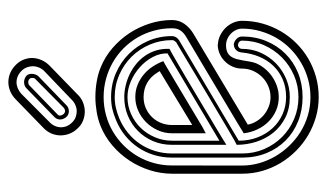

<svg xmlns="http://www.w3.org/2000/svg" viewBox="-184 -610 793 466"><g transform="rotate(-90 213.0 -376.5)"><path d="M396 -185.8Q396 -160.4 389.4 -136.7Q382.8 -113 370.8 -92.4Q358.9 -71.8 342 -54.7Q325.2 -37.6 304.6 -25.5Q283.9 -13.4 260.3 -6.7Q236.6 0 210.9 0Q186 0 162.6 -6.7Q139.2 -13.4 118.4 -25.6Q97.7 -37.8 80.6 -54.8Q63.5 -71.8 51 -92.4Q38.6 -113 31.7 -136.7Q24.9 -160.4 24.9 -185.8V-356Q24.9 -383.1 33.3 -409.7Q41.7 -436.3 56.9 -459.4Q72 -482.4 93.3 -500.6Q114.5 -518.8 139.9 -529.1Q156.7 -535.9 175.2 -538.9Q193.6 -542 210.9 -542Q229.2 -542 247.8 -538.9Q266.4 -535.9 283 -529.1Q308.6 -518.8 329.7 -500.6Q350.8 -482.4 366 -459.4Q381.1 -436.3 389.5 -409.7Q397.9 -383.1 397.9 -356Q397.9 -339.4 388.8 -326.3Q379.6 -313.2 366 -304.9L144 -172.1Q146.2 -160.4 152.5 -150.4Q158.7 -140.4 167.7 -132.9Q176.8 -125.5 187.9 -121.2Q199 -116.9 210.9 -116.9Q224.4 -116.9 236.9 -122.2Q249.5 -127.4 259 -136.8Q268.6 -146.2 274.3 -158.8Q280 -171.4 280 -186Q280 -198 284.7 -208.7Q289.3 -219.5 297.4 -227.5Q305.4 -235.6 316.2 -240.4Q326.9 -245.1 339.1 -245.1V-244.6Q350.3 -244.1 360.6 -239.1Q370.8 -234.1 378.8 -226.1Q386.7 -218 391.4 -207.5Q396 -197 396 -185.8ZM210.9 -20Q233.4 -20 254.4 -25.9Q275.4 -31.7 293.8 -42.5Q312.3 -53.2 327.6 -68.2Q343 -83.3 353.9 -101.7Q364.7 -120.1 370.8 -141.4Q377 -162.6 377 -185.8Q377 -193.6 373.7 -200.7Q370.4 -207.8 364.9 -213.1Q359.4 -218.5 352.1 -221.7Q344.7 -224.9 336.9 -224.9Q326.2 -224.9 319.6 -221.6Q313 -218.3 309.1 -212.6Q305.2 -207 303.2 -199.7Q301.3 -192.4 299.9 -184.2Q298.6 -176 297.1 -167.7Q295.7 -159.4 293 -152.1Q287.8 -140.1 279.3 -130Q270.8 -119.9 259.9 -112.5Q249 -105.2 236.6 -101.1Q224.1 -96.9 210.9 -96.9Q193.4 -96.9 178.2 -103.5Q163.1 -110.1 151.6 -121.5Q140.1 -132.8 132.7 -148.3Q125.2 -163.8 123 -181.9Q123.3 -182.1 124.1 -182.6Q125 -183.1 128.1 -184.9Q131.1 -186.8 137.2 -190.6Q143.3 -194.3 154.3 -200.9Q165.3 -207.5 182.1 -217.5Q199 -227.5 223.3 -242.1Q247.6 -256.6 280.3 -276.1Q313 -295.7 356 -321Q366.7 -327.1 372.3 -335.2Q377.9 -343.3 377.9 -356Q377.9 -379.2 371.9 -400.5Q366 -421.9 355.1 -440.3Q344.2 -458.7 329 -473.9Q313.7 -489 295.2 -499.6Q276.6 -510.3 255.2 -516.1Q233.9 -522 210.9 -522Q188 -522 166.7 -516.1Q145.5 -510.3 127.1 -499.4Q108.6 -488.5 93.5 -473.4Q78.4 -458.3 67.5 -439.8Q56.6 -421.4 50.8 -400.1Q44.9 -378.9 44.9 -356L44.7 -186.3Q44.7 -165 50.5 -144.4Q56.4 -123.8 67.1 -105.3Q77.9 -86.9 92.9 -71.3Q107.9 -55.7 126.3 -44.2Q144.8 -32.7 166.1 -26.4Q187.5 -20 210.9 -20ZM339.1 -206.1Q346.7 -204.8 352.3 -199.2Q357.9 -193.6 357.9 -185.8Q357.9 -154.1 346.8 -127.2Q335.7 -100.3 316 -80.7Q296.4 -61 269.4 -50Q242.4 -39.1 210.9 -39.1Q179.4 -39.1 152.5 -49.8Q125.5 -60.5 105.8 -80Q86.2 -99.4 75.1 -126.3Q64 -153.3 64 -185.5V-356Q64 -378.9 70.3 -399.8Q76.7 -420.7 88.5 -438.2Q100.3 -455.8 117.2 -469.6Q134 -483.4 155 -491.9Q169.4 -498 182.6 -501Q195.8 -503.9 210.9 -503.9Q241.7 -503.9 268.7 -492.3Q295.7 -480.7 315.7 -460.7Q335.7 -440.7 347.3 -413.7Q358.9 -386.7 358.9 -356Q358.9 -350.8 356.2 -346.4Q353.5 -342 349.1 -339.1L105 -194.1Q105 -168.9 113.3 -147.8Q121.6 -126.7 135.9 -111.5Q150.1 -96.2 169.6 -87.6Q189 -79.1 210.9 -79.1Q234.9 -79.1 253.9 -87.4Q272.9 -95.7 286.7 -110.1Q300.5 -124.5 308.7 -144Q316.9 -163.6 319.1 -186Q319.6 -194.6 324.7 -200.1Q329.8 -205.6 339.1 -206.1ZM210.9 -49.1Q238.3 -49.1 263.2 -59.8Q288.1 -70.6 306.9 -89.1Q325.7 -107.7 336.8 -132.6Q347.9 -157.5 347.9 -185.8Q347.9 -190.2 344.7 -193Q341.6 -195.8 336.9 -195.8Q333.3 -195.8 330.6 -193Q327.9 -190.2 327.9 -186Q327.9 -161.6 318.4 -140.5Q308.8 -119.4 292.7 -103.8Q276.6 -88.1 255.4 -79.1Q234.1 -70.1 210.9 -70.1Q182.4 -70.1 160.8 -81.1Q139.2 -92 124.5 -110.1Q109.9 -128.2 102.4 -151.4Q95 -174.6 95 -199Q95.7 -199 106.1 -204.8Q116.5 -210.7 132.9 -220.3Q149.4 -230 170.5 -242.6Q191.7 -255.1 213.9 -268.3Q236.1 -281.5 257.9 -294.6Q279.8 -307.6 297.7 -318.4Q315.7 -329.1 328 -336.5Q340.3 -344 344 -345.9Q346.2 -349.1 347.7 -350.7Q349.1 -352.3 349.1 -356Q349.1 -384.5 338.4 -409.8Q327.6 -435.1 309 -454Q290.3 -472.9 265 -484Q239.7 -495.1 210.9 -495.1Q197.5 -495.1 184.7 -492.2Q171.9 -489.3 158.9 -483.9Q139.4 -475.6 123.7 -462.6Q107.9 -449.7 96.9 -433.1Q85.9 -416.5 80 -397Q74 -377.4 74 -356V-185.5Q74 -157.2 84.7 -132.3Q95.5 -107.4 114 -88.9Q132.6 -70.3 157.6 -59.7Q182.6 -49.1 210.9 -49.1ZM95 -356Q95 -380.9 104 -402Q113 -423.1 128.7 -438.7Q144.3 -454.3 165.4 -463.1Q186.5 -471.9 210.9 -471.9Q224.4 -471.9 238.5 -468.6Q252.7 -465.3 266 -459Q279.3 -452.6 290.9 -443.2Q302.5 -433.8 311 -421.6Q319.6 -409.4 324.1 -394.4Q328.6 -379.4 327.9 -362.1Q327.4 -362.1 317.7 -356.6Q308.1 -351.1 292.7 -342.2Q277.3 -333.3 257.7 -321.7Q238 -310.1 217.2 -297.6Q196.3 -285.2 175.9 -272.9Q155.5 -260.7 138.7 -250.7Q121.8 -240.7 110.1 -233.5Q98.4 -226.3 95 -224.1ZM316.9 -366.9Q317.4 -385 308.2 -402.5Q299.1 -419.9 283.9 -433.6Q268.8 -447.3 249.6 -455.7Q230.5 -464.1 210.9 -464.1Q189 -464.1 169.6 -455.3Q150.1 -446.5 135.9 -431.8Q121.6 -417 113.3 -397.3Q105 -377.7 105 -356V-241ZM123 -356Q123 -374.3 130.4 -390.5Q137.7 -406.7 149.8 -418.8Q161.9 -430.9 177.7 -438Q193.6 -445.1 210.9 -445.1Q227.1 -445.1 240.8 -439.5Q254.6 -433.8 265.7 -424.6Q276.9 -415.3 285 -402.8Q293.2 -390.4 298.1 -377Q297.6 -376.7 296.3 -376.1Q294.9 -375.5 290 -372.7Q285.2 -369.9 275.3 -364Q265.4 -358.2 247.8 -347.7Q230.2 -337.2 203.5 -321.2Q176.8 -305.2 137.9 -282Q134.3 -279.8 130.5 -278.1Q126.7 -276.4 123 -273.9ZM273.9 -386 270 -392.1Q260.3 -408 245.1 -416.5Q230 -425 210.9 -425Q196.3 -425 184 -419.6Q171.6 -414.1 162.5 -404.8Q153.3 -395.5 148.2 -382.8Q143.1 -370.1 143.1 -356V-306.9ZM217 -585Q209.2 -576.7 198.5 -572.3Q187.7 -567.9 176.4 -567.7Q165 -567.6 154.2 -571.8Q143.3 -575.9 135 -585Q126.5 -593.5 122.2 -604.4Q117.9 -615.2 117.9 -626.5Q117.9 -637.7 122.4 -648.6Q127 -659.4 136 -668L206.1 -736.1Q215.1 -744.6 225.7 -748.9Q236.3 -753.2 247.4 -753.2Q258.5 -753.2 269.3 -748.7Q280 -744.1 289.1 -735.1Q298.1 -726.1 302.1 -715.3Q306.2 -704.6 305.7 -693.6Q305.2 -682.6 300.4 -672.1Q295.7 -661.6 287.1 -653.1ZM149.9 -653.1Q144 -647.5 140.9 -640.4Q137.7 -633.3 137.6 -625.9Q137.5 -618.4 140.5 -611.2Q143.6 -604 149.9 -597.9Q155.5 -592.3 162.6 -589.7Q169.7 -587.2 177 -587.3Q184.3 -587.4 191.4 -590.5Q198.5 -593.5 204.1 -599.1L273.9 -666Q279.5 -671.6 282.6 -678.7Q285.6 -685.8 285.8 -693.1Q285.9 -700.4 283.2 -707.8Q280.5 -715.1 274.9 -720.9Q268.6 -727.3 261.5 -730.3Q254.4 -733.4 247.1 -733.4Q239.7 -733.4 232.5 -730.5Q225.3 -727.5 219 -721.9ZM231.9 -709Q234.6 -711.9 238.6 -713.5Q242.7 -715.1 247.1 -715.1Q251.5 -715.1 255.7 -713.5Q260 -711.9 262.9 -709Q265.6 -706.3 266.6 -702.4Q267.6 -698.5 267.2 -694.5Q266.8 -690.4 265.3 -686.5Q263.7 -682.6 261 -679.9L190.9 -612.1Q188 -609.1 184.1 -607.7Q180.2 -606.2 176.3 -606.3Q172.4 -606.4 168.8 -607.9Q165.3 -609.4 163.1 -612.1Q160.4 -614.5 158.7 -618.2Q157 -621.8 156.6 -625.7Q156.2 -629.6 157.5 -633.7Q158.7 -637.7 162.1 -641.1ZM253.9 -687Q255.4 -687.7 256.3 -689.7Q257.3 -691.7 257.4 -694.1Q257.6 -696.5 257 -698.6Q256.3 -700.7 254.9 -701.9Q252.9 -703.9 250.7 -704.5Q248.5 -705.1 246.2 -705Q243.9 -704.8 241.9 -704Q240 -703.1 239 -701.9L168.9 -634Q165.3 -630.9 166.1 -626.5Q167 -622.1 169.9 -618.9Q173.8 -615.2 177.9 -615.6Q181.9 -616 185.1 -618.9Z"/></g></svg>

Font: TafelwerkOT
Style: Regular
Weight: 400
Designer: Peter Wiegel
Foundry: Peter Wiegel, based on an original design named Oxford by Christine Lord, 1969
Version: Version 1.000